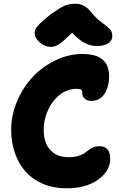

<svg xmlns="http://www.w3.org/2000/svg" viewBox="-20 -1036 655 1031"><path d="M252.9 -784.2Q221.2 -784.2 193.6 -808.1Q166 -832 166 -857.9Q166 -870.1 170.4 -879.9Q174.8 -889.6 195.1 -910.2Q215.3 -930.7 255.9 -961.9Q301.8 -994.1 326.9 -1005.1Q352.1 -1016.1 387.2 -1016.1Q434.6 -1016.1 472.2 -967.8Q495.1 -938.5 525.1 -916.5Q555.2 -894.5 569.1 -880.4Q583 -866.2 583 -841.8Q583 -816.9 560.8 -803Q538.6 -789.1 498 -789.1Q466.3 -789.1 435.3 -804.9Q404.3 -820.8 367.2 -859.9Q315.4 -809.6 294.7 -796.9Q273.9 -784.2 252.9 -784.2ZM335.9 -24.9Q267.6 -24.9 211.7 -48.3Q155.8 -71.8 118.4 -113.3Q81.1 -154.8 60.5 -212.6Q40 -270.5 40 -338.9Q40 -417.5 72 -492.7Q104 -567.9 156.2 -623.3Q208.5 -678.7 278.8 -712.4Q349.1 -746.1 421.9 -746.1Q497.1 -746.1 531.5 -715.6Q565.9 -685.1 565.9 -626Q565.9 -570.3 541 -532.2Q516.1 -494.1 470.2 -494.1Q448.7 -494.1 435.3 -505.9Q421.9 -517.6 421.9 -535.2Q421.9 -548.8 415.8 -554Q409.7 -559.1 391.1 -559.1Q341.3 -559.1 300 -526.1Q258.8 -493.2 236.8 -443.1Q214.8 -393.1 214.8 -338.9Q214.8 -268.6 250.2 -230.2Q285.6 -191.9 347.2 -191.9Q376.5 -191.9 398.2 -198Q419.9 -204.1 432.6 -212.9Q445.3 -221.7 456.1 -230.2Q466.8 -238.8 481 -244.9Q495.1 -251 513.2 -251Q571.8 -251 571.8 -183.1Q571.8 -118.7 507.6 -71.8Q443.4 -24.9 335.9 -24.9Z"/></svg>

Font: Shantell Sans Bouncy
Style: Regular
Weight: 800
Designer: Stephen Nixon, Anya Danilova, Shantell Martin
Foundry: Arrow Type
Version: Version 1.006;[9816181b4]